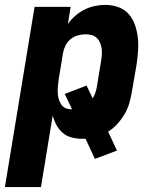

<svg xmlns="http://www.w3.org/2000/svg" viewBox="-33 -558 653 783"><path d="M-13 205 108 -530H255L244 -460Q244 -460 244 -460Q244 -460 244 -460Q257 -479 274.5 -494Q292 -509 312 -519Q332 -529 353.5 -533.5Q375 -538 397 -538Q424 -538 449.5 -529Q475 -520 492 -500.5Q509 -481 517.5 -456Q526 -431 529 -404.5Q532 -378 530 -350Q528 -322 524 -295L505 -185Q501 -161 494.5 -138Q488 -115 475.5 -93.5Q463 -72 446 -53Q429 -34 408 -21L444 56L354 90L316 8Q313 8 309.5 8Q306 8 302 8Q280 8 259 2.5Q238 -3 222.5 -16.5Q207 -30 197 -48.5Q187 -67 182 -87L134 205ZM261 -112 231 -175 320 -209 345 -157Q352 -168 356 -180Q360 -192 362 -204L380 -314Q382 -327 382.5 -339.5Q383 -352 381 -363.5Q379 -375 374 -386Q369 -397 360.5 -404.5Q352 -412 340.5 -415Q329 -418 316 -418Q300 -418 284 -413.5Q268 -409 255 -398.5Q242 -388 234.5 -373Q227 -358 224 -342L206 -232Q204 -219 203 -205.5Q202 -192 202.5 -179Q203 -166 206.5 -154Q210 -142 217 -131.5Q224 -121 235.5 -116.5Q247 -112 261 -112Z"/></svg>

Font: Iosevka Curly Heavy Extended
Style: Italic
Weight: 900
Width: 7
Italic angle: -9°
Monospace: yes
Designer: Belleve Invis
Foundry: Belleve Invis
Version: Version 11.1.0; ttfautohint (v1.8.3)